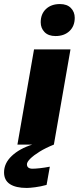

<svg xmlns="http://www.w3.org/2000/svg" viewBox="-82 -714 389 948"><path d="M4 0 86 -470H266L184 0ZM192 -536Q157 -536 138 -555.5Q119 -575 119 -604Q119 -645 145 -669.5Q171 -694 214 -694Q249 -694 268 -674.5Q287 -655 287 -626Q287 -585 261 -560.5Q235 -536 192 -536ZM50 214Q-4 214 -33 195Q-62 176 -62 137Q-62 92 -24 56Q14 20 77 0H184Q144 16 114 34.5Q84 53 67.5 69.5Q51 86 51 97Q51 108 58 113.5Q65 119 79 119Q92 119 115 116.5Q138 114 164 109L148 199Q119 207 91.5 210.5Q64 214 50 214Z"/></svg>

Font: Gantari Black
Style: Italic
Weight: 900
Italic angle: -10°
Version: Version 1.000